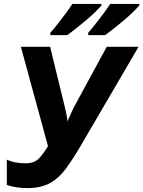

<svg xmlns="http://www.w3.org/2000/svg" viewBox="-20 -954 734 984"><path d="M118 10Q94 10 66 6Q38 2 15 -6V-136Q38 -125 63.5 -121Q89 -117 112 -117Q157 -117 181.5 -144Q206 -171 226 -205L87 -714H237L312 -406Q315 -394 319.5 -373Q324 -352 326 -332Q335 -353 343.5 -372.5Q352 -392 359 -405L527 -714H690L396 -211Q354 -139 317.5 -89.5Q281 -40 235 -15Q189 10 118 10ZM432 -774V-786Q449 -805 469 -830.5Q489 -856 509.5 -883.5Q530 -911 545 -934H694V-926Q683 -913 662 -892.5Q641 -872 615 -850Q589 -828 563.5 -808Q538 -788 519 -774ZM238 -774V-786Q255 -805 275 -830.5Q295 -856 315.5 -883.5Q336 -911 351 -934H500V-926Q489 -913 468 -892.5Q447 -872 421 -850Q395 -828 369.5 -808Q344 -788 325 -774Z"/></svg>

Font: Noto IKEA Latin
Style: Bold Italic
Weight: 700
Italic angle: -12°
Designer: Monotype Design Team
Foundry: Monotype Imaging Inc.
Version: Version 1.0